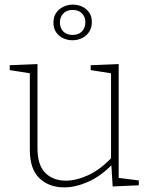

<svg xmlns="http://www.w3.org/2000/svg" viewBox="-20 -803 651 830"><path d="M258 7Q192 7 150.5 -32.5Q109 -72 109 -155V-494L117 -485L22 -500V-521L142 -526V-162Q142 -90 175.5 -56Q209 -22 265 -22Q310 -22 362 -46Q414 -70 464 -123L460 -110V-495L467 -485L372 -500V-521L493 -526V-29L485 -35L580 -23V-2L467 3L461 -97L467 -94Q417 -42 362 -17.5Q307 7 258 7ZM293 -629Q272 -629 253.5 -637.5Q235 -646 223 -663Q211 -680 211 -705Q211 -730 222.5 -747Q234 -764 253.5 -773.5Q273 -783 295 -783Q317 -783 335 -774.5Q353 -766 365 -749.5Q377 -733 377 -708Q377 -683 365.5 -665.5Q354 -648 335 -638.5Q316 -629 293 -629ZM294 -652Q320 -652 334.5 -667.5Q349 -683 349 -707Q349 -730 334.5 -745Q320 -760 294 -760Q268 -760 253.5 -744.5Q239 -729 239 -706Q239 -682 253.5 -667Q268 -652 294 -652Z"/></svg>

Font: Bitter Thin ExtraLight
Style: Regular
Weight: 250
Version: Version 2.002